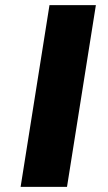

<svg xmlns="http://www.w3.org/2000/svg" viewBox="-20 -725 419 745"><path d="M60 0 172 -705H352L240 0Z"/></svg>

Font: Nunito Sans 10pt Expanded ExtraBold
Style: Italic
Weight: 800
Width: 7
Italic angle: -9°
Designer: Vernon Adams
Foundry: Vernon Adams
Version: Version 3.101;gftools[0.9.27]